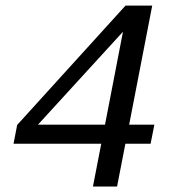

<svg xmlns="http://www.w3.org/2000/svg" viewBox="-20 -679 640 699"><path d="M436.5 -155.8 406.2 0H318.4L348.6 -155.8H29.3L42.5 -224.1L437 -658.7H534.2L450.2 -225.1H542L528.3 -155.8ZM427.7 -563.5 118.2 -225.1H362.3Z"/></svg>

Font: Cousine
Style: Italic
Weight: 400
Italic angle: -12°
Monospace: yes
Designer: Steve Matteson
Foundry: Monotype Imaging Inc.
Version: Version 1.21